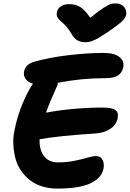

<svg xmlns="http://www.w3.org/2000/svg" viewBox="-20 -1056 750 1110"><path d="M649.9 -1036.1Q677.7 -1036.1 695.1 -1018.3Q712.4 -1000.5 710 -974.1Q707.5 -955.6 689 -936.3Q670.4 -917 604 -871.1Q561.5 -843.8 547.1 -835.2Q532.7 -826.7 513.2 -819.3Q493.7 -812 474.1 -812Q444.3 -812 425.8 -823.7Q407.2 -835.4 393.1 -860.8Q378.9 -885.7 360.6 -905.5Q342.3 -925.3 330.6 -934.3Q318.8 -943.4 312.3 -956.1Q305.7 -968.8 309.1 -985.8Q312.5 -1006.8 332.5 -1019.5Q352.5 -1032.2 378.9 -1032.2Q417 -1032.2 444.1 -1015.4Q471.2 -998.5 502 -953.1Q549.3 -992.2 579.1 -1011Q608.9 -1029.8 620.8 -1033Q632.8 -1036.1 649.9 -1036.1ZM312 34.2Q264.2 34.2 223.4 21.5Q182.6 8.8 153.3 -14.2Q124 -37.1 102.1 -68.6Q80.1 -100.1 69.8 -138.2Q59.6 -176.3 57.1 -219Q54.7 -261.7 64.9 -307.1Q88.4 -426.8 149.9 -539.1Q157.7 -555.2 170.9 -571.8Q141.1 -580.6 127.9 -600.1Q114.7 -619.6 119.1 -642.1Q123.5 -663.1 136.5 -676.5Q149.4 -689.9 174.8 -698.2Q265.6 -724.1 377 -737.1Q488.3 -750 577.1 -750Q641.1 -750 670.4 -726.6Q699.7 -703.1 692.9 -668Q686.5 -636.2 662.8 -620.1Q639.2 -604 585.9 -604Q448.2 -604 314 -577.1Q314 -568.4 311 -561Q267.1 -465.3 246.1 -404.8Q405.8 -434.1 575.2 -434.1Q627.4 -434.1 647.2 -419.7Q667 -405.3 660.2 -372.1Q651.9 -333 616 -310.1Q580.1 -287.1 529.8 -284.2Q315.9 -270.5 209 -251Q206.5 -189.9 234.4 -153.6Q262.2 -117.2 315.9 -117.2Q366.7 -117.2 411.4 -126.5Q456.1 -135.7 486.8 -144.8Q517.6 -153.8 534.2 -153.8Q562 -153.8 573 -131.6Q584 -109.4 578.1 -80.1Q566.9 -25.9 502 4.2Q437 34.2 312 34.2Z"/></svg>

Font: Shantell Sans Irregular
Style: Bold Italic
Weight: 700
Italic angle: -11.31°
Designer: Stephen Nixon, Anya Danilova, Shantell Martin
Foundry: Arrow Type
Version: Version 1.006;[9816181b4]